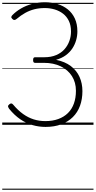

<svg xmlns="http://www.w3.org/2000/svg" viewBox="-20 -1116 856 1717"><path d="M387 19Q329 19 272 3Q215 -13 162 -49Q109 -85 61 -144Q54 -155 52 -163.5Q50 -172 62 -182Q72 -191 80.5 -191Q89 -191 98 -180Q141 -129 186.5 -96.5Q232 -64 281.5 -48.5Q331 -33 386 -33Q450 -33 501 -51.5Q552 -70 587.5 -105Q623 -140 641 -190.5Q659 -241 659 -304Q659 -379 623.5 -435Q588 -491 523.5 -522.5Q459 -554 372 -554H293Q284 -554 280 -560Q276 -566 276 -579Q276 -593 280.5 -598.5Q285 -604 293 -604H375Q437 -604 482.5 -623.5Q528 -643 557 -676Q586 -709 600.5 -750Q615 -791 615 -834Q615 -889 596 -928.5Q577 -968 544 -993.5Q511 -1019 469 -1031.5Q427 -1044 381 -1044Q330 -1044 287 -1033Q244 -1022 205.5 -1000.5Q167 -979 129 -947Q120 -939 110.5 -937.5Q101 -936 91 -946Q79 -957 81.5 -965.5Q84 -974 90 -980Q123 -1014 167.5 -1040Q212 -1066 266.5 -1081Q321 -1096 381 -1096Q442 -1096 494.5 -1080Q547 -1064 587 -1031.5Q627 -999 649.5 -950Q672 -901 672 -835Q672 -796 661 -757Q650 -718 627.5 -683.5Q605 -649 568.5 -622Q532 -595 481 -581Q561 -565 613.5 -525Q666 -485 691.5 -427.5Q717 -370 717 -301Q717 -229 695.5 -170Q674 -111 631.5 -69Q589 -27 527.5 -4Q466 19 387 19ZM0 571H816V581H0ZM0 -20H816V0H0ZM0 -505H816V-500H0ZM0 -1091H816V-1081H0Z"/></svg>

Font: Playwrite PT Guides
Style: Regular
Weight: 400
Designer: Veronika Burian, José Scaglione
Foundry: TypeTogether
Version: Version 1.003